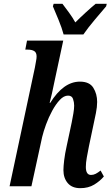

<svg xmlns="http://www.w3.org/2000/svg" viewBox="-20 -972 577 1002"><path d="M399 10Q356 10 333.5 -16.5Q311 -43 311 -84Q311 -103 315 -136.5Q319 -170 328 -210L347 -299Q350 -312 354.5 -334.5Q359 -357 363 -380.5Q367 -404 367 -421Q367 -439 361 -456Q355 -473 335 -473Q313 -473 292 -450.5Q271 -428 252.5 -394Q234 -360 220.5 -323Q207 -286 200 -257L144 0H30L162 -619Q165 -638 168 -652.5Q171 -667 171 -677Q171 -698 158.5 -705.5Q146 -713 125 -713H112L121 -760H310L265 -550Q258 -514 251 -484Q244 -454 239 -435H242Q311 -546 397 -546Q447 -546 467 -514Q487 -482 487 -440Q487 -414 480.5 -381.5Q474 -349 468 -322L444 -208Q438 -178 433 -150Q428 -122 428 -101Q428 -59 455 -59Q468 -59 479.5 -65Q491 -71 505 -82L522 -51Q502 -27 471.5 -8.5Q441 10 399 10ZM312 -792Q303 -826 285.5 -868.5Q268 -911 256 -939L260 -952H306Q320 -934 340 -906.5Q360 -879 373 -855Q397 -879 427.5 -907Q458 -935 479 -952H537L534 -939Q510 -911 475 -869.5Q440 -828 415 -792Z"/></svg>

Font: Noto Serif ExtraCondensed SemiBold
Style: Italic
Weight: 600
Width: 2
Italic angle: -12°
Designer: Monotype Design Team
Foundry: Monotype Imaging Inc.
Version: Version 2.013